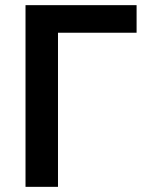

<svg xmlns="http://www.w3.org/2000/svg" viewBox="-20 -725 572 745"><path d="M79 0V-705H510V-598H205V0Z"/></svg>

Font: Nunito Sans 10pt SemiCondensed
Style: Bold
Weight: 700
Width: 4
Designer: Vernon Adams
Foundry: Vernon Adams
Version: Version 3.101;gftools[0.9.27]